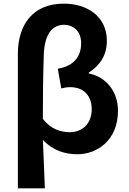

<svg xmlns="http://www.w3.org/2000/svg" viewBox="-20 -832 710 1053"><path d="M78 201H226C222 113 220 26 215 -65C272 -4 341 14 404 14C514 14 627 -64 627 -224C627 -333 559 -412 467 -429V-434C530 -474 566 -531 566 -608C566 -748 451 -812 330 -812C157 -812 78 -693 78 -536ZM363 -107C316 -107 261 -121 215 -180C215 -297 216 -410 220 -525C222 -632 259 -696 331 -696C380 -696 425 -663 425 -595C425 -529 392 -471 297 -455L316 -347C331 -351 347 -354 365 -354C444 -354 483 -301 483 -234C483 -150 428 -107 363 -107Z"/></svg>

Font: Genne Gothic Bold
Style: Regular
Weight: 700
Designer: Ryoko NISHIZUKA (kana & ideographs); Paul D. Hunt (Latin, Greek & Cyrillic); Wenlong ZHANG (bopomofo); Sandoll Communica
Foundry: Adobe Systems Incorporated
Version: Version 1.004;PS 1.004;hotconv 16.6.51;makeotf.lib2.5.65220